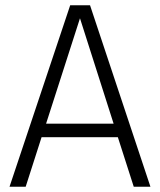

<svg xmlns="http://www.w3.org/2000/svg" viewBox="-20 -705 605 725"><path d="M425 -187H137L77 0H16L245 -685H320L548 0H485ZM409 -238 282 -636 154 -238Z"/></svg>

Font: Fira Sans Light
Style: Regular
Weight: 300
Designer: bBox Type GmbH & Carrois Corporate GbR & Edenspiekermann AG
Foundry: bBox Type GmbH & Carrois Corporate GbR & Edenspiekermann AG
Version: Version 4.301